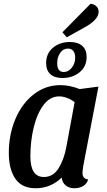

<svg xmlns="http://www.w3.org/2000/svg" viewBox="-20 -984 569 1024"><path d="M420 -62Q420 -30 450 -27Q444 -4 423.5 8Q403 20 377 20Q349 20 330.5 5Q312 -10 309 -37Q282 -10 246.5 5Q211 20 170 20Q97 20 62 -30.5Q27 -81 27 -169Q27 -266 62 -349Q97 -432 160 -481Q223 -530 302 -530Q351 -530 405 -509L505 -522L425 -104Q420 -74 420 -62ZM296 -470Q247 -470 212.5 -424.5Q178 -379 160 -305.5Q142 -232 142 -150Q142 -40 214 -40Q264 -40 293 -87.5Q322 -135 334 -201L378 -439Q359 -454 337 -462Q315 -470 296 -470ZM506 -921Q506 -878 426 -835L336 -785L313 -812L463 -964Q482 -962 494 -950.5Q506 -939 506 -921ZM226 -648Q226 -699 262.5 -729.5Q299 -760 353 -760Q395 -760 418.5 -739.5Q442 -719 442 -680Q442 -629 404.5 -598.5Q367 -568 313 -568Q271 -568 248.5 -588.5Q226 -609 226 -648ZM381 -677Q381 -699 371 -712Q361 -725 342 -725Q317 -725 301 -702Q285 -679 285 -647Q285 -600 320 -600Q345 -600 363 -623Q381 -646 381 -677Z"/></svg>

Font: Sansita
Style: Italic
Weight: 400
Italic angle: -11°
Designer: Pablo Cosgaya
Foundry: Omnibus-Type
Version: Version 1.006